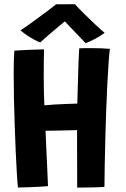

<svg xmlns="http://www.w3.org/2000/svg" viewBox="-20 -878 587 898"><path d="M64 -1Q61.5 -23 58.8 -67.2Q56 -111.5 53.5 -169.5Q51 -227.5 48.8 -291.5Q46.5 -355.5 45.2 -418Q44 -480.5 44 -533Q44 -567 44.8 -594.8Q45.5 -622.5 47 -641Q51.5 -641.5 68.5 -642.5Q85.5 -643.5 108 -644.5Q130.5 -645.5 151.8 -646.2Q173 -647 186 -647Q185 -620 184.8 -586Q184.5 -552 184.5 -521Q184.5 -480.5 185.5 -440.2Q186.5 -400 187.5 -385.5Q205.5 -387.5 235.8 -389.2Q266 -391 295.5 -392Q325 -393 341.5 -393.5Q342 -411 343 -443Q344 -475 345 -513.2Q346 -551.5 347.2 -588.2Q348.5 -625 350.5 -652Q360.5 -652.5 374.5 -652.8Q388.5 -653 402 -653Q429.5 -653 455 -652Q480.5 -651 494 -649.5Q491 -629 488 -585.5Q485 -542 482 -485Q479 -428 476.8 -365.2Q474.5 -302.5 473 -243.5Q471 -170 469.8 -104.2Q468.5 -38.5 468.5 -4Q453 -2.5 415 -1.5Q377 -0.5 341 -0.5Q341 -45 340.8 -93.5Q340.5 -142 340.5 -187.8Q340.5 -233.5 340.5 -269.5Q323 -269 294.2 -268.2Q265.5 -267.5 237 -267Q208.5 -266.5 193 -266.5Q194 -236.5 196 -196.2Q198 -156 199.8 -116.2Q201.5 -76.5 202.8 -46.8Q204 -17 204.5 -7.5Q191 -6 163.5 -4.5Q136 -3 107.8 -2Q79.5 -1 64 -1ZM330 -858.5Q349 -838 375.8 -811.5Q402.5 -785 428.2 -761Q454 -737 469.5 -724.5Q447.5 -708 423.2 -695.5Q399 -683 380.5 -676Q365.5 -692 346.5 -711.8Q327.5 -731.5 310.2 -749.5Q293 -767.5 283.5 -778Q272 -768.5 251.5 -751.8Q231 -735 208.5 -715.5Q186 -696 168 -679.5Q156.5 -683.5 139 -693Q121.5 -702.5 104.5 -714.2Q87.5 -726 76 -736Q106 -756 141 -781.5Q176 -807 204.2 -828.2Q232.5 -849.5 242.5 -858Q250 -858 267.2 -858Q284.5 -858 302.5 -858.2Q320.5 -858.5 330 -858.5Z"/></svg>

Font: Grandstander SemiBold
Style: Regular
Weight: 600
Designer: Tyler Finck
Foundry: Etcetera Type Co
Version: Version 1.200; ttfautohint (v1.8.3)